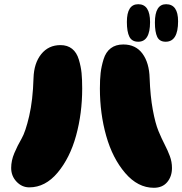

<svg xmlns="http://www.w3.org/2000/svg" viewBox="-20 -890 865 911"><path d="M710 1Q751 1 773.5 -26Q796 -53 796 -93Q796 -122 786 -149Q776 -176 761.5 -204Q747 -232 732 -268Q717 -304 705 -369Q693 -434 690 -519Q688 -592 656 -635.5Q624 -679 565 -679Q529 -679 505.5 -661Q482 -643 471.5 -609Q461 -575 457.5 -544Q454 -513 454 -470Q454 -351 484 -245Q514 -139 574 -69Q634 1 710 1ZM119 -1Q195 -1 253.5 -71Q312 -141 341 -246.5Q370 -352 370 -470Q370 -513 367 -543.5Q364 -574 354 -607.5Q344 -641 322 -658.5Q300 -676 267 -676Q210 -676 175.5 -633Q141 -590 139 -519Q136 -415 118.5 -339.5Q101 -264 82 -231.5Q63 -199 48 -163.5Q33 -128 33 -93Q33 -55 58.5 -28Q84 -1 119 -1ZM766 -692Q825 -692 825 -789Q825 -870 768 -870Q715 -870 715 -783Q715 -738 726 -715Q737 -692 766 -692ZM636 -692Q692 -692 692 -785Q692 -870 636 -870Q582 -870 582 -786Q582 -739 594 -715.5Q606 -692 636 -692Z"/></svg>

Font: Cherry Bomb
Style: Regular
Weight: 400
Designer: satsuyako
Foundry: satsuyako
Version: Version 4.0